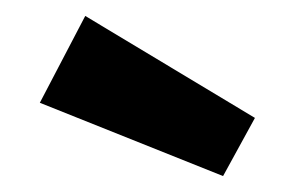

<svg xmlns="http://www.w3.org/2000/svg" viewBox="-20 -847 370 241"><path d="M300 -699 260 -626 30 -718 87 -827Z"/></svg>

Font: Wolseley Sans SemiBold
Style: Regular
Weight: 600
Designer: Carrois Corporate & Edenspiekermann AG
Foundry: Carrois Corporate GbR & Edenspiekermann AG
Version: Version 4.202